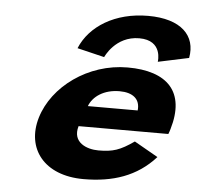

<svg xmlns="http://www.w3.org/2000/svg" viewBox="-55 -835 932 906"><g transform="rotate(5 411.5 -382.0)"><path d="M753.7 -232C756.5 -238 759.8 -249 761.9 -256C815.7 -436 724.2 -528 535.7 -528C348.1 -528 183.2 -406 138.3 -256C93.7 -107 185.7 15 373.2 15C511.2 15 624.9 -22 711.9 -119L599.5 -183C533.7 -137 500.1 -126 431.2 -126C376.7 -126 304.9 -153 328.6 -232ZM363.9 -330C381.6 -377 433.5 -413 507.3 -413C570.2 -413 606.3 -384 599.9 -330ZM420.3 -567C420.3 -567 464.4 -670 578.1 -670C691.9 -670 674.4 -567 674.4 -567L820.2 -598C840.2 -705 766.8 -779 610.7 -779C454.7 -779 335.6 -705 291.6 -598Z"/></g></svg>

Font: Hussar
Style: BdSuprExtOblThree
Weight: 700
Foundry: Cannot Into Space Fonts
Version: Version 2.00